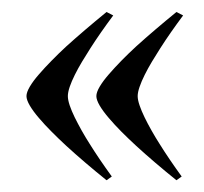

<svg xmlns="http://www.w3.org/2000/svg" viewBox="-20 -315 342 322"><path d="M93.8 -153.8Q93.8 -147.5 96.9 -138.2Q100.1 -128.9 105.2 -118.4Q110.4 -107.9 116.9 -96.2Q123.5 -84.5 130.4 -73.7Q146.5 -47.9 167.5 -19L158.7 -12.7Q121.1 -43 91.3 -70.3Q78.6 -82 66.7 -94Q54.7 -106 45.2 -117.2Q35.6 -128.4 30 -137.9Q24.4 -147.5 24.4 -153.8Q24.4 -160.2 30 -169.7Q35.6 -179.2 45.2 -190.2Q54.7 -201.2 66.7 -213.4Q78.6 -225.6 91.3 -237.3Q121.1 -264.2 158.7 -294.9L169.9 -289.1Q148.4 -260.3 131.8 -234.4Q124.5 -223.1 117.7 -211.7Q110.8 -200.2 105.5 -189.5Q100.1 -178.7 96.9 -169.4Q93.8 -160.2 93.8 -153.8ZM210.9 -153.8Q210.9 -147.5 214.1 -138.2Q217.3 -128.9 222.4 -118.4Q227.5 -107.9 234.1 -96.2Q240.7 -84.5 247.6 -73.7Q263.7 -47.9 284.7 -19L275.9 -12.7Q238.3 -43 208.5 -70.3Q195.8 -82 183.8 -94Q171.9 -106 162.4 -117.2Q152.8 -128.4 147.2 -137.9Q141.6 -147.5 141.6 -153.8Q141.6 -160.2 147.2 -169.7Q152.8 -179.2 162.4 -190.2Q171.9 -201.2 183.8 -213.4Q195.8 -225.6 208.5 -237.3Q238.3 -264.2 275.9 -294.9L287.1 -289.1Q265.6 -260.3 249 -234.4Q241.7 -223.1 234.9 -211.7Q228 -200.2 222.7 -189.5Q217.3 -178.7 214.1 -169.4Q210.9 -160.2 210.9 -153.8Z"/></svg>

Font: Montez
Style: Regular
Weight: 400
Designer: Astigmatic (AOETI)
Foundry: Astigmatic (AOETI)
Version: Version 1.001